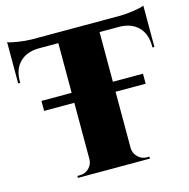

<svg xmlns="http://www.w3.org/2000/svg" viewBox="-106 -822 909 924"><g transform="rotate(-15 349.0 -359.5)"><path d="M127.4 -701.2H570.8Q601.6 -701.7 637.7 -707.3Q673.8 -712.9 688.5 -719.2V-513.2L678.7 -513.7V-521.5Q678.7 -581.1 644.8 -615.5Q610.8 -649.9 550.3 -650.9H452.1V-403.3H602.1V-353.5H452.1V-72.3Q453.1 -46.4 471.7 -28.1Q490.2 -9.8 516.1 -9.8H528.8V0H169.9V-9.8H182.6Q208.5 -9.8 227.1 -27.6Q245.6 -45.4 246.6 -71.3V-353.5H96.2V-403.3H246.6V-650.9H148.4Q87.9 -649.9 54 -615.5Q20 -581.1 20 -521.5V-513.7H9.8V-719.2Q24.4 -712.9 60.5 -707.3Q96.7 -701.7 127.4 -701.2Z"/></g></svg>

Font: Cinzel Black
Style: Regular
Weight: 900
Designer: Natanael Gama
Version: Version 1.001;PS 001.001;hotconv 1.0.56;makeotf.lib2.0.21325